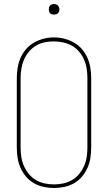

<svg xmlns="http://www.w3.org/2000/svg" viewBox="-20 -932 540 960"><path d="M250 8Q224 8 198 2.5Q172 -3 149.5 -16Q127 -29 110 -49Q93 -69 82.5 -93Q72 -117 68 -143Q64 -169 64 -195V-540Q64 -566 68 -592Q72 -618 82.5 -642Q93 -666 110 -686Q127 -706 150 -719Q173 -732 198.5 -738.5Q224 -745 250 -745Q276 -745 301.5 -738.5Q327 -732 350 -719Q373 -706 390 -686Q407 -666 417.5 -642Q428 -618 432 -592Q436 -566 436 -540V-195Q436 -169 432 -143Q428 -117 417.5 -93Q407 -69 390 -49Q373 -29 350.5 -16Q328 -3 302 2.5Q276 8 250 8ZM250 -10Q274 -10 297 -15Q320 -20 340.5 -32Q361 -44 376 -62.5Q391 -81 400.5 -102.5Q410 -124 413.5 -147.5Q417 -171 417 -195V-540Q417 -564 413.5 -587.5Q410 -611 400.5 -633Q391 -655 375.5 -673.5Q360 -692 339.5 -703.5Q319 -715 295 -720Q271 -725 248 -725Q224 -725 201 -720Q178 -715 158 -702.5Q138 -690 123 -671.5Q108 -653 99 -631.5Q90 -610 86.5 -586.5Q83 -563 83 -540V-195Q83 -171 86.5 -147.5Q90 -124 99.5 -102.5Q109 -81 124 -62.5Q139 -44 159.5 -32Q180 -20 203 -15Q226 -10 250 -10ZM250 -859Q245 -859 239.5 -860.5Q234 -862 230.5 -865.5Q227 -869 225.5 -874.5Q224 -880 224 -885Q224 -890 225.5 -895.5Q227 -901 230.5 -904.5Q234 -908 239.5 -910Q245 -912 250 -912Q255 -912 260.5 -910Q266 -908 269.5 -904.5Q273 -901 275 -895.5Q277 -890 277 -885Q277 -880 275 -874.5Q273 -869 269.5 -865.5Q266 -862 260.5 -860.5Q255 -859 250 -859Z"/></svg>

Font: Zed Mono Thin
Style: Regular
Weight: 100
Monospace: yes
Designer: Belleve Invis
Foundry: Belleve Invis
Version: Version 1.0.0; ttfautohint (v1.8.4)